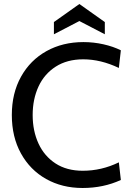

<svg xmlns="http://www.w3.org/2000/svg" viewBox="-20 -924 656 958"><path d="M39 -350Q39 -459 85 -541.5Q131 -624 212 -669Q293 -714 396 -714Q447 -714 496 -703Q545 -692 583 -673L573 -585Q483 -628 395 -628Q315 -628 258 -591.5Q201 -555 172 -492Q143 -429 143 -350Q143 -271 172 -208Q201 -145 257 -108.5Q313 -72 393 -72Q487 -72 573 -114L583 -26Q496 14 392 14Q290 14 210 -31Q130 -76 84.5 -158.5Q39 -241 39 -350ZM249 -814 376 -904 503 -814V-753L376 -819L249 -753Z"/></svg>

Font: Cabin
Style: Regular
Weight: 400
Designer: Pablo Impallari
Foundry: Pablo Impallari. http://www.impallari.com Igino Marini. http://www.ikern.com
Version: Version 2.200